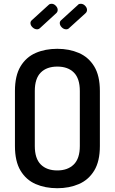

<svg xmlns="http://www.w3.org/2000/svg" viewBox="-20 -989 606 1015"><path d="M283 6Q219 6 168.5 -16Q118 -38 88.5 -87Q59 -136 59 -217V-508Q59 -589 88.5 -638Q118 -687 168.5 -709Q219 -731 283 -731Q346 -731 397 -709Q448 -687 478 -638Q508 -589 508 -508V-217Q508 -136 478 -87Q448 -38 397 -16Q346 6 283 6ZM283 -88Q338 -88 370 -119.5Q402 -151 402 -217V-508Q402 -574 370.5 -605.5Q339 -637 283 -637Q227 -637 195.5 -605.5Q164 -574 164 -508V-217Q164 -151 195.5 -119.5Q227 -88 283 -88ZM330 -834Q317 -834 306.5 -844.5Q296 -855 296 -867Q296 -876 303 -882L392 -963Q395 -967 399 -968Q403 -969 407 -969Q420 -969 430 -958.5Q440 -948 440 -937Q440 -926 432 -919L346 -841Q340 -834 330 -834ZM176 -834Q163 -834 152 -844.5Q141 -855 141 -867Q141 -876 148 -882L237 -963Q241 -967 245 -968Q249 -969 253 -969Q265 -969 275 -958.5Q285 -948 285 -937Q285 -926 277 -919L192 -841Q185 -834 176 -834Z"/></svg>

Font: Dosis SemiBold
Style: Regular
Weight: 600
Designer: EdgarTolentino, PabloImpallari, IginoMarini
Foundry: EdgarTolentino, PabloImpallari, IginoMarini
Version: Version 3.001; ttfautohint (v1.8.2)